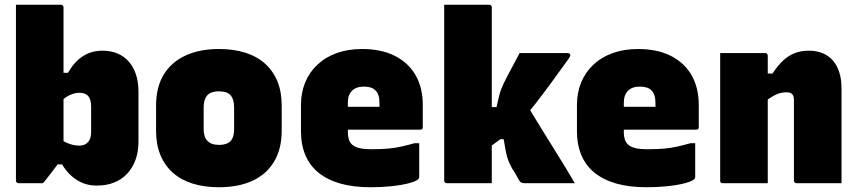

<svg xmlns="http://www.w3.org/2000/svg" viewBox="-20 -770 3600 807"><path d="M160 0Q150 0 131 0Q112 0 92 0Q72 0 58 0Q55 0 52.5 -1.5Q50 -3 48.5 -5Q47 -7 47 -11Q47 -85 47 -159Q47 -233 47 -307Q47 -381 47 -455Q47 -529 47 -603Q47 -640 47 -676.5Q47 -713 47 -750Q65 -750 89.5 -750Q114 -750 141 -750Q168 -750 193 -750Q218 -750 236 -750Q240 -750 242 -748.5Q244 -747 245.5 -745Q247 -743 247 -739Q247 -660 247 -582Q247 -504 247 -426Q247 -348 247 -269.5Q247 -191 247 -113Q247 -112 238 -100Q229 -88 216.5 -71.5Q204 -55 191.5 -38.5Q179 -22 170 -11Q161 0 160 0ZM196 -79 208 -206Q231 -183 259 -170.5Q287 -158 312 -158Q329 -158 340 -164.5Q351 -171 357 -183.5Q363 -196 363 -216V-322Q363 -339 359.5 -350Q356 -361 349 -368Q343 -374 334 -377Q325 -380 312 -380Q299 -380 284.5 -375Q270 -370 256 -360.5Q242 -351 229 -337V-464H266Q282 -493 303.5 -514Q325 -535 352 -546Q379 -557 409 -557Q445 -557 473 -545.5Q501 -534 521 -511.5Q541 -489 551.5 -457Q562 -425 562 -384V-175Q562 -132 549.5 -98Q537 -64 514 -39.5Q491 -15 459 -2.5Q427 10 387 10Q351 10 323.5 -2.5Q296 -15 275.5 -35Q255 -55 241 -79Z M900 -564Q962 -564 1011 -548.5Q1060 -533 1094 -502.5Q1128 -472 1146 -428Q1164 -384 1164 -326V-220Q1164 -145 1132.5 -91.5Q1101 -38 1042 -10.5Q983 17 900 17Q838 17 789 1.5Q740 -14 706 -44.5Q672 -75 654 -119Q636 -163 636 -220V-326Q636 -403 667.5 -455.5Q699 -508 758.5 -536Q818 -564 900 -564ZM900 -386Q878 -386 864 -379Q850 -372 843 -356.5Q836 -341 836 -317V-229Q836 -211 840 -198Q844 -185 853 -177Q861 -169 872.5 -165Q884 -161 900 -161Q922 -161 936.5 -168Q951 -175 957.5 -190Q964 -205 964 -229V-317Q964 -336 960 -349Q956 -362 948 -371Q940 -379 928.5 -382.5Q917 -386 900 -386Z M1502 -564Q1583 -564 1640 -535Q1697 -506 1727 -453.5Q1757 -401 1757 -329V-235Q1757 -232 1755.5 -229.5Q1754 -227 1752 -226Q1750 -225 1746 -225H1515Q1500 -225 1485.5 -225Q1471 -225 1457 -225H1398V-321H1575Q1575 -325 1575 -327.5Q1575 -330 1575 -336Q1575 -355 1571 -368Q1567 -381 1559 -389Q1551 -398 1538.5 -402Q1526 -406 1509 -406Q1477 -406 1459.5 -388.5Q1442 -371 1442 -338V-217Q1442 -206 1443.5 -196Q1445 -186 1448.5 -178Q1452 -170 1458 -164Q1469 -153 1490.5 -147.5Q1512 -142 1553 -143Q1585 -143 1612.5 -145.5Q1640 -148 1667 -154Q1694 -160 1722 -168H1742Q1742 -132 1742 -96.5Q1742 -61 1742 -25Q1742 -23 1741 -21Q1740 -19 1738 -17Q1729 -8 1699 0Q1669 8 1626.5 12.5Q1584 17 1538 17Q1465 17 1410.5 1.5Q1356 -14 1319 -44Q1282 -74 1263.5 -118Q1245 -162 1245 -219V-328Q1245 -380 1262.5 -423Q1280 -466 1314 -498Q1348 -530 1395.5 -547Q1443 -564 1502 -564Z M2047 0Q2020 0 1986 0Q1952 0 1918 0Q1884 0 1858 0Q1855 0 1852.5 -1.5Q1850 -3 1848.5 -5Q1847 -7 1847 -11Q1847 -91 1847 -171Q1847 -251 1847 -331.5Q1847 -412 1847 -492Q1847 -572 1847 -652Q1847 -679 1847 -704Q1847 -729 1847 -750Q1876 -750 1910.5 -750Q1945 -750 1978.5 -750Q2012 -750 2036 -750Q2040 -750 2042 -748.5Q2044 -747 2045.5 -745Q2047 -743 2047 -739Q2047 -647 2047 -560Q2047 -473 2047 -385.5Q2047 -298 2047 -203Q2047 -108 2047 0ZM2186 0Q2177 0 2171.5 -2.5Q2166 -5 2162 -12Q2160 -15 2157 -20.5Q2154 -26 2150.5 -32.5Q2147 -39 2142.5 -46.5Q2138 -54 2133 -61Q2123 -79 2116.5 -95.5Q2110 -112 2106 -133.5Q2102 -155 2097 -185H2054L2181 -353Q2217 -292 2253 -233.5Q2289 -175 2325 -117.5Q2361 -60 2396 0Q2372 0 2338.5 0Q2305 0 2266 0Q2227 0 2186 0ZM2025 -320H2067Q2073 -348 2077.5 -365.5Q2082 -383 2086.5 -395Q2091 -407 2097 -419.5Q2103 -432 2113 -451Q2122 -468 2130 -483Q2138 -498 2146.5 -514Q2155 -530 2164 -547H2366Q2369 -547 2371.5 -546Q2374 -545 2375.5 -543Q2377 -541 2377 -539Q2377 -535 2375.5 -532Q2374 -529 2370 -523Q2325 -460 2291 -414Q2257 -368 2230 -333.5Q2203 -299 2180 -273.5Q2157 -248 2134 -227Q2111 -206 2084.5 -186Q2058 -166 2025 -143Z M2662 -564Q2743 -564 2800 -535Q2857 -506 2887 -453.5Q2917 -401 2917 -329V-235Q2917 -232 2915.5 -229.5Q2914 -227 2912 -226Q2910 -225 2906 -225H2675Q2660 -225 2645.5 -225Q2631 -225 2617 -225H2558V-321H2735Q2735 -325 2735 -327.5Q2735 -330 2735 -336Q2735 -355 2731 -368Q2727 -381 2719 -389Q2711 -398 2698.5 -402Q2686 -406 2669 -406Q2637 -406 2619.5 -388.5Q2602 -371 2602 -338V-217Q2602 -206 2603.5 -196Q2605 -186 2608.5 -178Q2612 -170 2618 -164Q2629 -153 2650.5 -147.5Q2672 -142 2713 -143Q2745 -143 2772.5 -145.5Q2800 -148 2827 -154Q2854 -160 2882 -168H2902Q2902 -132 2902 -96.5Q2902 -61 2902 -25Q2902 -23 2901 -21Q2900 -19 2898 -17Q2889 -8 2859 0Q2829 8 2786.5 12.5Q2744 17 2698 17Q2625 17 2570.5 1.5Q2516 -14 2479 -44Q2442 -74 2423.5 -118Q2405 -162 2405 -219V-328Q2405 -380 2422.5 -423Q2440 -466 2474 -498Q2508 -530 2555.5 -547Q2603 -564 2662 -564Z M3517 0Q3469 0 3422.5 0Q3376 0 3328 0Q3325 0 3322.5 -1.5Q3320 -3 3318.5 -5Q3317 -7 3317 -11Q3317 -67 3317 -123.5Q3317 -180 3317 -236.5Q3317 -293 3317 -349Q3317 -366 3310 -374Q3303 -382 3286 -382Q3275 -382 3262.5 -379.5Q3250 -377 3237.5 -370.5Q3225 -364 3211.5 -355Q3198 -346 3185 -332V-461H3227Q3248 -493 3270.5 -514.5Q3293 -536 3320 -546.5Q3347 -557 3380 -557Q3412 -557 3437.5 -546.5Q3463 -536 3480.5 -516Q3498 -496 3507.5 -466.5Q3517 -437 3517 -399Q3517 -347 3517 -297Q3517 -247 3517 -197.5Q3517 -148 3517 -98Q3517 -74 3517 -49.5Q3517 -25 3517 0ZM3207 0Q3180 0 3146 0Q3112 0 3078 0Q3044 0 3018 0Q3015 0 3013 -0.5Q3011 -1 3009.5 -2.5Q3008 -4 3007.5 -6Q3007 -8 3007 -11Q3007 -66 3007 -120.5Q3007 -175 3007 -230Q3007 -285 3007 -339.5Q3007 -394 3007 -449Q3007 -476 3007 -501Q3007 -526 3007 -547Q3036 -547 3070.5 -547Q3105 -547 3138.5 -547Q3172 -547 3196 -547Q3200 -547 3202 -545.5Q3204 -544 3205.5 -541.5Q3207 -539 3207 -535Q3207 -447 3207 -357.5Q3207 -268 3207 -178.5Q3207 -89 3207 0Z"/></svg>

Font: Recursive Black
Style: Regular
Weight: 900
Version: Version 1.085